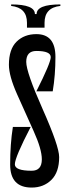

<svg xmlns="http://www.w3.org/2000/svg" viewBox="-20 -831 304 862"><path d="M245.6 -125.6Q245.6 -57.8 210.6 -23.3Q175.6 11.1 122.2 11.1Q25.6 11.1 25.6 -92.2Q25.6 -184.4 37.8 -261.1H117.8Q46.7 -124.4 46.7 -93.3Q46.7 -64.4 122.2 -64.4Q167.8 -64.4 167.8 -115.6Q167.8 -161.1 131.1 -242.2Q94.4 -323.3 57.2 -406.7Q20 -490 20 -540Q20 -610 54.4 -643.9Q88.9 -677.8 143.3 -677.8Q228.9 -677.8 228.9 -575.6Q228.9 -493.3 216.7 -421.1H143.3Q207.8 -548.9 207.8 -574.4Q207.8 -602.2 143.3 -602.2Q97.8 -602.2 97.8 -553.3Q97.8 -506.7 171.7 -340.6Q245.6 -174.4 245.6 -125.6ZM144.4 -767.8H133.3L131.1 -706.7H180V-728.9Q180 -796.7 251.1 -804.4V-811.1Q144.4 -811.1 144.4 -767.8ZM147.8 -767.8H136.7Q136.7 -811.1 30 -811.1V-804.4Q101.1 -796.7 101.1 -728.9V-706.7H150Z"/></svg>

Font: Le Murmure
Style: Regular
Weight: 600
Width: 2
Designer: Jeremy Landes, Alexander Slobzheninov (Cyrillic)
Foundry: Velvetyne Type Foundry
Version: Version 1.0